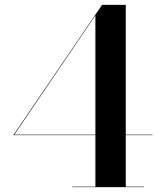

<svg xmlns="http://www.w3.org/2000/svg" viewBox="-20 -770 657 790"><path d="M572.5 -2H497.5V-214H607.5V-216H497.5V-750H400L35 -214H372.5V-2H277.5V0H572.5ZM39 -216 372.5 -706.5V-216Z"/></svg>

Font: Bodoni* 96pt Medium
Style: Regular
Weight: 500
Version: Version 2.3